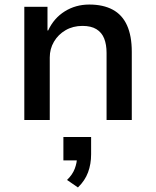

<svg xmlns="http://www.w3.org/2000/svg" viewBox="-20 -528 686 845"><path d="M87 0V-498H189V-394H192Q217 -448 265 -478Q313 -508 373 -508Q434 -508 476 -485.5Q518 -463 539 -416.5Q560 -370 560 -300V0H449V-295Q449 -332 438.5 -358.5Q428 -385 404.5 -399.5Q381 -414 343 -414Q301 -414 268.5 -395Q236 -376 217.5 -344.5Q199 -313 199 -275V0ZM323 297 275 264Q299 241 309 214.5Q319 188 319 163L341 178H259V75H381V151Q381 194 367.5 230.5Q354 267 323 297Z"/></svg>

Font: Nunito Sans 7pt SemiBold
Style: Regular
Weight: 600
Designer: Vernon Adams
Foundry: Vernon Adams
Version: Version 3.101;gftools[0.9.27]